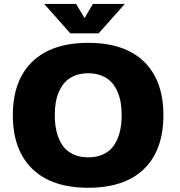

<svg xmlns="http://www.w3.org/2000/svg" viewBox="-20 -918 890 950"><path d="M597.5 -898.5 468 -753H328L198.5 -898.5H356.5L398.5 -828.5L439.5 -898.5ZM43.5 -348Q43.5 -519.5 139.8 -612.8Q236 -706 416.5 -706Q597 -706 692.8 -612.8Q788.5 -519.5 788.5 -348Q788.5 -175.5 692.8 -82.2Q597 11 416.5 11Q236 11 139.8 -82.5Q43.5 -176 43.5 -348ZM582 -348Q582 -383 576.8 -412.8Q571.5 -442.5 559 -469.2Q546.5 -496 528 -514.8Q509.5 -533.5 481 -544.5Q452.5 -555.5 416.5 -555.5Q380.5 -555.5 352 -544.5Q323.5 -533.5 305 -514.8Q286.5 -496 274 -469.2Q261.5 -442.5 256.2 -412.8Q251 -383 251 -348Q251 -304 259.8 -267.5Q268.5 -231 287.2 -201.8Q306 -172.5 339 -156Q372 -139.5 416.5 -139.5Q461 -139.5 494 -156Q527 -172.5 545.8 -201.8Q564.5 -231 573.2 -267.5Q582 -304 582 -348Z"/></svg>

Font: League Mono Wide ExtraBold
Style: Regular
Weight: 800
Width: 8
Designer: Tyler Finck
Foundry: The League of Moveable Type / Tyler Finck
Version: Version 2.210